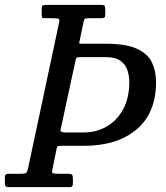

<svg xmlns="http://www.w3.org/2000/svg" viewBox="-69 -770 684 790"><path d="M-49 -17V-41Q-49 -55 -34 -55H15.5Q33 -55 37.8 -58Q42.5 -61 46 -75.5L173.5 -674Q177 -688.5 173.2 -691.8Q169.5 -695 150.5 -695H115.5Q106 -695 104.2 -698Q102.5 -701 102.5 -710.5V-732Q102.5 -743.5 105.5 -746.8Q108.5 -750 119.5 -750H346Q356.5 -750 360.2 -747.2Q364 -744.5 364 -733V-711Q364 -700 360.2 -697.5Q356.5 -695 345 -695H295.5Q280 -695 278 -690.2Q276 -685.5 273.5 -673L258 -599Q256.5 -592.5 257.5 -591.2Q258.5 -590 266.5 -590H365.5Q450 -590 494.8 -569.2Q539.5 -548.5 556.2 -513Q573 -477.5 573 -432.5Q573 -305 493 -237.5Q413 -170 275.5 -170H181.5Q170.5 -170 168 -168Q165.5 -166 164.5 -160.5L147 -75Q143.5 -60.5 148 -57.8Q152.5 -55 170.5 -55H209Q225 -55 228 -50.5Q231 -46 231 -30V-19Q231 -8 228.5 -4Q226 0 215 0H-30Q-41.5 0 -45.2 -3Q-49 -6 -49 -17ZM242.5 -524.5 180 -235Q177.5 -225 201.5 -225H275.5Q328.5 -225 371 -250Q413.5 -275 438.2 -321.5Q463 -368 463 -432.5Q463 -457 455.5 -480.5Q448 -504 427 -519.5Q406 -535 365.5 -535H261.5Q252.5 -535 248.2 -533.5Q244 -532 242.5 -524.5Z"/></svg>

Font: Besley* Narrow
Style: Italic
Weight: 400
Width: 4
Italic angle: -13°
Designer: Owen Earl
Foundry: indestructible type*
Version: Version 3.000; ttfautohint (v1.8.3)